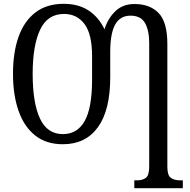

<svg xmlns="http://www.w3.org/2000/svg" viewBox="-20 -745 995 1005"><path d="M683 240V199H697Q726 199 743.5 186Q761 173 761 126V-519Q761 -586 739 -624.5Q717 -663 663 -663Q610 -663 584 -618.5Q558 -574 557 -480V-341Q557 -168 492.5 -79Q428 10 309 10Q222 10 164 -36Q106 -82 77 -165Q48 -248 48 -359Q48 -470 77 -552Q106 -634 165 -679.5Q224 -725 313 -725Q390 -725 443 -690.5Q496 -656 527 -592Q545 -649 584 -686.5Q623 -724 684 -724Q764 -724 810 -677Q856 -630 856 -514V129Q856 173 874.5 186Q893 199 923 199H937V240ZM309 -43Q385 -43 423.5 -112Q462 -181 462 -328V-450Q462 -566 422.5 -619Q383 -672 315 -672Q229 -672 190 -589.5Q151 -507 151 -358Q151 -207 189 -125Q227 -43 309 -43Z"/></svg>

Font: Noto Serif Condensed
Style: Regular
Weight: 400
Width: 3
Designer: Monotype Design Team
Foundry: Monotype Imaging Inc.
Version: Version 2.013; ttfautohint (v1.8.4.7-5d5b)